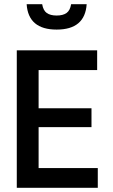

<svg xmlns="http://www.w3.org/2000/svg" viewBox="-20 -895 540 915"><path d="M107 -875H181Q186 -845 203 -833Q220 -821 250 -821Q280 -821 297 -833Q314 -845 319 -875H393Q385 -754 250 -754Q115 -754 107 -875ZM60 0V-655H443V-561H164V-379H416V-289H164V-94H446V0Z"/></svg>

Font: Lekton
Style: Bold
Weight: 700
Designer: Paolo Mazzetti, Luciano Perondi, Raffaele Flato, Elena Papassissa, Emilio Macchia, Michela Povoleri, Tobias Seemiller, R
Version: Version 34.000